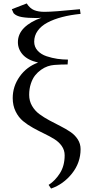

<svg xmlns="http://www.w3.org/2000/svg" viewBox="-20 -782 490 1105"><path d="M47.9 -729 133.8 -762.2Q151.9 -733.9 176 -723.9Q200.2 -713.9 235.8 -713.9Q288.6 -713.9 439.9 -729L443.8 -702.1Q385.3 -696.3 337.4 -683.8Q289.6 -671.4 253.2 -652.1Q216.8 -632.8 196.8 -604.7Q176.8 -576.7 176.8 -542Q176.8 -512.2 196.5 -490.5Q216.3 -468.8 248 -458.3Q279.8 -447.8 310.1 -443.4Q340.3 -439 371.1 -439L369.1 -411.1Q331.1 -411.1 292 -408.2Q273.4 -406.7 254.6 -400.4Q235.8 -394 216.3 -380.4Q196.8 -366.7 181.9 -347.9Q167 -329.1 157.5 -300Q147.9 -271 147.9 -235.8Q147.9 -201.2 164.3 -172.9Q180.7 -144.5 206.8 -125.2Q232.9 -106 264.4 -89.1Q295.9 -72.3 327.4 -56.4Q358.9 -40.5 385 -22.9Q411.1 -5.4 427.5 20Q443.8 45.4 443.8 76.2Q443.8 154.3 394.3 216.6Q344.7 278.8 273.9 303.2L259.8 282.2Q297.9 257.8 325 214.8Q352.1 171.9 352.1 111.8Q352.1 82 335.4 58.3Q318.8 34.7 292.7 18.6Q266.6 2.4 234.6 -12.9Q202.6 -28.3 170.7 -45.9Q138.7 -63.5 112.5 -85.2Q86.4 -106.9 69.8 -140.9Q53.2 -174.8 53.2 -217.8Q53.2 -285.2 93.3 -341.6Q133.3 -397.9 199.2 -421.9Q139.2 -436 111.1 -467.5Q83 -499 83 -539.1Q83 -586.4 118.9 -622.1Q154.8 -657.7 219.2 -680.2Q205.1 -678.2 189.9 -678.2Q137.7 -678.2 105.5 -683.8Q73.2 -689.5 58.1 -706.1Z"/></svg>

Font: Dehuti
Style: Bold
Weight: 700
Version: Version 1.2